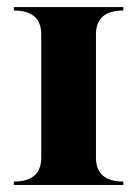

<svg xmlns="http://www.w3.org/2000/svg" viewBox="-20 -528 392 548"><path d="M19.5 -507.8H332V-498Q253.9 -498 253.9 -429.7V-78.1Q253.9 -9.8 332 -9.8V0H19.5V-9.8Q97.7 -9.8 97.7 -78.1V-429.7Q97.7 -498 19.5 -498Z"/></svg>

Font: spinweradC
Style: Bold
Weight: 700
Width: 7
Version: Version 0.3